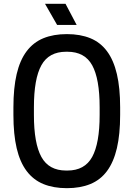

<svg xmlns="http://www.w3.org/2000/svg" viewBox="-20 -970 697 1002"><path d="M329 12Q259 12 206.5 -9.5Q154 -31 119 -77.5Q84 -124 67 -196.5Q50 -269 50 -370V-410Q50 -511 67 -583.5Q84 -656 119 -702.5Q154 -749 206.5 -770.5Q259 -792 329 -792Q399 -792 451.5 -770.5Q504 -749 538.5 -702.5Q573 -656 590 -583.5Q607 -511 607 -410V-370Q607 -269 590 -196.5Q573 -124 538.5 -77.5Q504 -31 451.5 -9.5Q399 12 329 12ZM332 -80Q422 -80 461 -151Q500 -222 500 -370V-410Q500 -559 461 -629.5Q422 -700 332 -700H325Q235 -700 196 -629.5Q157 -559 157 -410V-370Q157 -222 196 -151Q235 -80 325 -80ZM322 -950 380 -840H278L215 -950Z"/></svg>

Font: Cooper Hewitt
Style: Regular
Weight: 707
Designer: Village Type and Design LLC
Foundry: Cooper Hewitt Smithsonian Design Museum
Version: 1.000